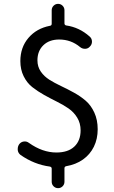

<svg xmlns="http://www.w3.org/2000/svg" viewBox="-20 -856 595 999"><path d="M446.3 -666Q458 -656.2 458.5 -640.6Q459 -625 448.2 -614.3Q438.5 -602.5 423.3 -602.1Q408.2 -601.6 396.5 -611.3Q349.6 -650.4 288.1 -650.4Q236.3 -650.4 205.6 -620.6Q174.8 -590.8 174.8 -542Q174.8 -508.8 192.4 -483.4Q210 -458 237.3 -440.9Q264.6 -423.8 297.9 -408.2Q331.1 -392.6 364.7 -374Q398.4 -355.5 425.8 -332Q453.1 -308.6 470.7 -270.5Q488.3 -232.4 488.3 -183.6Q488.3 -132.8 468.3 -92.3Q448.2 -51.8 411.6 -25.9Q375 0 324.2 8.8Q315.4 10.7 315.4 19.5V89.8Q315.4 103.5 305.7 113.3Q295.9 123 282.2 123Q268.6 123 258.8 113.3Q249 103.5 249 89.8V21.5Q249 12.7 239.3 10.7Q158.2 0 86.9 -49.8Q74.2 -59.6 72.3 -75.2Q72.3 -79.1 72.3 -81.1Q72.3 -93.8 79.1 -104.5Q87.9 -117.2 103 -119.6Q118.2 -122.1 130.9 -112.3Q201.2 -62.5 273.4 -62.5Q334 -62.5 366.7 -93.3Q399.4 -124 399.4 -177.7Q399.4 -214.8 381.8 -243.7Q364.3 -272.5 336.9 -291.5Q309.6 -310.5 275.9 -327.1Q242.2 -343.8 209 -362.3Q175.8 -380.9 147.9 -402.8Q120.1 -424.8 103 -459.5Q85.9 -494.1 85.9 -538.1Q85.9 -609.4 127.9 -658.7Q169.9 -708 239.3 -721.7Q249 -722.7 249 -732.4V-802.7Q249 -816.4 258.8 -826.2Q268.6 -835.9 282.2 -835.9Q295.9 -835.9 305.7 -826.2Q315.4 -816.4 315.4 -802.7V-734.4Q315.4 -725.6 324.2 -723.6Q392.6 -713.9 446.3 -666Z"/></svg>

Font: irohamaru Regular
Style: Regular
Weight: 400
Designer: [Source Han Sans]
Ryoko NISHIZUKA  (kana & ideographs); Paul D. Hunt (Latin, Greek & Cyrillic); Wenlong ZHANG  (bopomofo
Version: Version 1.00